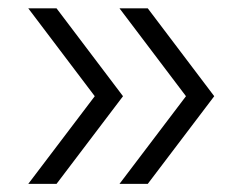

<svg xmlns="http://www.w3.org/2000/svg" viewBox="-20 -512 604 462"><path d="M48 -69.5 208 -280.5 48 -492H116L276 -280.5L116 -69.5ZM267.5 -69.5 427.5 -280.5 267.5 -492H335.5L495.5 -280.5L335.5 -69.5Z"/></svg>

Font: Encode Sans Expanded Light
Style: Regular
Weight: 300
Width: 7
Designer: Multiple Designers
Foundry: Impallari Type
Version: Version 2.000